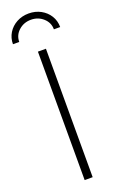

<svg xmlns="http://www.w3.org/2000/svg" viewBox="-193 -979 623 1022"><g transform="rotate(-20 119.0 -468.0)"><path d="M141.6 -727.5V0H96.2V-727.5ZM118.7 -935.5Q156.7 -935.5 187 -918.9Q217.3 -902.3 234.9 -874Q252.4 -845.7 252.4 -810.1H216.8Q216.8 -848.1 188 -874Q159.2 -899.9 118.7 -899.9Q78.1 -899.9 49.3 -874Q20.5 -848.1 20.5 -810.1H-15.1Q-15.1 -845.2 2.4 -873.8Q20 -902.3 50.5 -918.9Q81.1 -935.5 118.7 -935.5Z"/></g></svg>

Font: Inter 20pt ExtraLight
Style: Regular
Weight: 250
Version: Version 4.001;git-66647c0bb